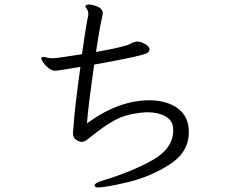

<svg xmlns="http://www.w3.org/2000/svg" viewBox="-20 -788 1040 850"><path d="M397 -502Q370 -314 365 -242Q505 -344 641 -344Q709 -344 755.5 -316Q802 -288 813 -236Q816 -218 816 -203Q816 -114 730.5 -59.5Q645 -5 546 18.5Q447 42 413 42Q401 42 400 36L399 32Q399 23 426 14Q563 -27 655 -79Q747 -131 747 -212L746 -223Q743 -256 711.5 -273.5Q680 -291 633 -291Q622 -291 602 -289Q533 -281 486.5 -255Q440 -229 388 -187L365 -169Q352 -160 342 -160Q330 -160 316.5 -169.5Q303 -179 303 -200Q303 -206 304 -212Q305 -218 305 -223Q310 -304 336 -492Q277 -482 254 -478.5Q231 -475 223 -475Q210 -475 196 -485.5Q182 -496 172.5 -509.5Q163 -523 163 -530Q163 -536 172 -536Q177 -536 182.5 -534.5Q188 -533 191 -532Q209 -530 213 -530Q231 -530 343 -548Q357 -653 371 -723V-727Q371 -736 368 -742Q366 -747 362 -752Q358 -757 358 -760L359 -763Q362 -768 372 -768Q387 -768 411 -759Q435 -750 435 -728Q435 -724 433 -716Q422 -672 405 -558Q537 -581 559 -595Q566 -600 580 -603L586 -604Q603 -604 622 -593.5Q641 -583 642 -570V-569Q642 -558 627.5 -551.5Q613 -545 565.5 -534.5Q518 -524 397 -502Z"/></svg>

Font: Iansui
Style: Regular
Weight: 400
Designer: But Ko / Fontworks Inc.
Foundry: zi-hi.com / Fontworks Inc.
Version: Version 1.002